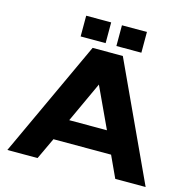

<svg xmlns="http://www.w3.org/2000/svg" viewBox="-124 -1012 1136 1136"><g transform="rotate(15 443.5 -444.0)"><path d="M536 -714 867 0H681L620 -132H267L205 0H20L351 -714ZM559 -265 443 -514 328 -265ZM418 -888V-761H265V-888ZM484 -888H637V-761H484Z"/></g></svg>

Font: Non Bureau Extended
Style: Bold
Weight: 700
Width: 7
Designer: Jona Saucedo
Foundry: Non Foundry
Version: Version 1.000; ttfautohint (v1.8.4)